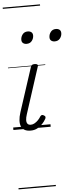

<svg xmlns="http://www.w3.org/2000/svg" viewBox="-85 -1030 623 1549"><g transform="rotate(-5 226.5 -255.0)"><path d="M139 17Q109 17 90 6.5Q71 -4 62.5 -24Q54 -44 55.5 -72.5Q57 -101 69 -138L185 -494Q189 -506 196 -510.5Q203 -515 218 -515Q232 -515 238.5 -509.5Q245 -504 241 -494L119 -117Q110 -90 109.5 -70.5Q109 -51 117.5 -40.5Q126 -30 144 -30Q160 -30 175.5 -39Q191 -48 204 -61.5Q217 -75 225 -89Q229 -95 236 -99Q243 -103 255 -96Q266 -90 267 -82Q268 -74 263 -66Q252 -46 234 -27Q216 -8 192.5 4.5Q169 17 139 17ZM167 -683Q150 -683 138.5 -692Q127 -701 127 -719Q127 -743 142 -762.5Q157 -782 184 -782Q202 -782 213.5 -773Q225 -764 225 -745Q225 -722 210 -702.5Q195 -683 167 -683ZM395 -683Q378 -683 366.5 -692Q355 -701 355 -719Q355 -743 370 -762.5Q385 -782 412 -782Q430 -782 441.5 -773Q453 -764 453 -745Q453 -722 438 -702.5Q423 -683 395 -683ZM0 471H302V481H0ZM0 -20H302V0H0ZM0 -505H302V-500H0ZM0 -991H302V-981H0Z"/></g></svg>

Font: Playwrite IE Guides
Style: Regular
Weight: 400
Designer: Veronika Burian, José Scaglione
Foundry: TypeTogether
Version: Version 1.003